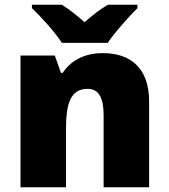

<svg xmlns="http://www.w3.org/2000/svg" viewBox="-20 -786 710 806"><path d="M240 -606H432C463 -652 523 -718 557 -752V-766H433C398 -746 370 -723 335 -693C300 -723 275 -744 240 -766H114V-752C152 -716 210 -652 240 -606ZM412 -563C334 -563 278 -532 243 -480H236L210 -553H66V0H257V-242C257 -352 276 -413 348 -413C395 -413 415 -375 415 -302V0H606V-360C606 -502 526 -563 412 -563Z"/></svg>

Font: Noto Sans Gujarati Black
Style: Regular
Weight: 900
Designer: Jelle Bosma - Monotype Design Team, Universal Thirst
Foundry: Monotype Imaging Inc.
Version: Version 2.106